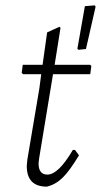

<svg xmlns="http://www.w3.org/2000/svg" viewBox="-20 -691 389 717"><path d="M334 -671 337 -666 301 -508 273 -505 269 -509 297 -668ZM155 6Q80 6 80 -71L82 -94L127 -361L134 -414H66L61 -419L65 -449H139L156 -570L202 -591L206 -587L184 -449H317L321 -444L317 -414H178L126 -99L124 -81Q124 -39 157 -39Q198 -39 252 -131H260L275 -111Q240 -53 214 -27.5Q188 -2 155 6Z"/></svg>

Font: Alegreya Sans Light
Style: Italic
Weight: 300
Italic angle: -7°
Designer: Juan Pablo del Peral
Foundry: Huerta Tipografica
Version: Version 2.007